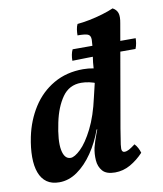

<svg xmlns="http://www.w3.org/2000/svg" viewBox="-81 -777 725 852"><g transform="rotate(-10 281.0 -350.5)"><path d="M369 9Q330 9 313 -10.5Q296 -30 294 -59Q292 -88 298 -116Q301 -128 306 -143.5Q311 -159 317 -175Q323 -191 328 -203L359 -399Q353 -424 354.5 -455.5Q356 -487 362 -525Q369 -570 369 -589.5Q369 -609 356 -614Q343 -619 310 -619Q310 -632 312 -645.5Q314 -659 319 -669Q343 -671 373.5 -677Q404 -683 434 -692Q464 -701 484 -710Q501 -701 506.5 -685Q512 -669 506 -638L426 -179Q418 -131 415 -109Q412 -87 415.5 -80.5Q419 -74 426 -74Q436 -74 447 -80Q458 -86 475 -99Q483 -91 489 -79.5Q495 -68 498 -57Q471 -28 438.5 -9.5Q406 9 369 9ZM392 -452 358 -394Q345 -401 325.5 -405Q306 -409 289 -409Q235 -409 204 -365Q173 -321 159 -253Q142 -173 150 -131Q158 -89 186 -89Q204 -89 232 -116Q260 -143 288 -198.5Q316 -254 334 -336L353 -416L394 -409L343 -193H321Q301 -137 269.5 -91Q238 -45 199.5 -18Q161 9 118 9Q84 9 62 -6.5Q40 -22 29 -51.5Q18 -81 18 -122Q18 -163 28 -212Q43 -284 80 -342Q117 -400 175 -433.5Q233 -467 308 -467Q332 -467 354.5 -462.5Q377 -458 392 -452ZM268 -512Q268 -526 270.5 -539Q273 -552 278 -562H562Q562 -552 560 -539.5Q558 -527 553 -515Q520 -515 483.5 -515Q447 -515 409.5 -514.5Q372 -514 336 -513.5Q300 -513 268 -512Z"/></g></svg>

Font: Vollkorn SemiBold
Style: Italic
Weight: 600
Italic angle: -11°
Designer: Friedrich Althausen
Foundry: Friedrich Althausen
Version: Version 5.000